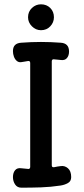

<svg xmlns="http://www.w3.org/2000/svg" viewBox="-20 -865 390 890"><path d="M79 5Q60 5 50 -10Q40 -25 40 -44Q40 -64 50 -76Q60 -88 79 -85Q87 -84 94.5 -83.5Q102 -83 110 -82Q115 -81 117.5 -84Q120 -87 120 -91V-573Q120 -584 109 -582Q102 -581 94.5 -579.5Q87 -578 79 -577Q67 -575 58 -582.5Q49 -590 44.5 -602.5Q40 -615 40 -628Q40 -647 50 -656.5Q60 -666 79 -667Q170 -674 261 -667Q280 -666 290 -656Q300 -646 300 -626Q300 -607 290 -595.5Q280 -584 261 -587Q254 -588 246 -588.5Q238 -589 230 -590Q226 -591 223 -588.5Q220 -586 220 -581V-99Q220 -88 231 -90Q239 -92 246.5 -93Q254 -94 261 -95Q280 -98 295 -85Q310 -72 310 -44Q310 -25 295 -16.5Q280 -8 261 -5Q215 2 170 3.5Q125 5 79 5ZM110 -785Q110 -811 128 -828Q146 -845 170 -845Q196 -845 213 -828Q230 -811 230 -785Q230 -761 213 -743Q196 -725 170 -725Q146 -725 128 -743Q110 -761 110 -785Z"/></svg>

Font: Winky Sans
Style: Regular
Weight: 400
Designer: Simon Atzbach
Foundry: typofactur
Version: Version 1.205